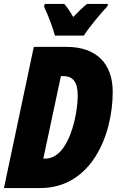

<svg xmlns="http://www.w3.org/2000/svg" viewBox="-25 -951 590 971"><path d="M253 -771H399C422 -808 486 -886 518 -919L521 -931H415C397 -917 374 -895 345 -865C330 -893 314 -915 300 -931H201L198 -917C219 -873 241 -814 253 -771ZM-5 0H179C435 0 545 -264 545 -487C545 -628 464 -714 311 -714H146ZM194 -149 283 -566H296C344 -566 368 -535 368 -469C368 -371 324 -149 204 -149Z"/></svg>

Font: Noto Sans UI Condensed Black
Style: Italic
Weight: 900
Width: 3
Italic angle: -192°
Designer: Monotype Design Team
Foundry: Monotype Imaging Inc.
Version: Version 1.901